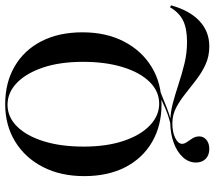

<svg xmlns="http://www.w3.org/2000/svg" viewBox="-63 -559 815 729"><g transform="rotate(-90 344.5 -194.5)"><path d="M143.5 192.7Q120.2 192.7 106 179Q91.9 165.3 91.9 141.9Q91.9 114.5 112.1 92.3Q132.3 70.2 166.5 57.7Q200.8 45.2 241.9 44.4Q279.8 44.4 316.1 54Q352.4 63.7 390.3 76.2Q428.2 88.7 467.7 98.4Q507.3 108.1 550 108.1Q600.8 108.1 631 93.1Q661.3 78.2 681.5 43.5L688.7 47.6Q669.4 117.7 629.4 155.2Q589.5 192.7 533.1 192.7Q495.2 192.7 464.5 178.6Q433.9 164.5 406.5 143.5Q379 122.6 352.8 101.6Q326.6 80.6 299.6 66.5Q272.6 52.4 240.3 52.4Q207.3 52.4 185.1 63.3Q162.9 74.2 162.9 89.5Q162.9 98.4 170.2 108.5Q177.4 118.5 184.3 129.8Q191.1 141.1 191.1 154.8Q191.1 171 177.8 181.9Q164.5 192.7 143.5 192.7ZM250 47.6 235.5 46Q259.7 40.3 279 33.1Q298.4 25.8 316.1 17.3Q333.9 8.9 354.4 1.6Q375 -5.6 401.6 -11.3V-4Q369.4 3.2 346.4 12.5Q323.4 21.8 301.6 30.6Q279.8 39.5 250 47.6ZM312.9 11.3Q231.5 11.3 169.8 -24.6Q108.1 -60.5 74.2 -126.2Q40.3 -191.9 40.3 -282.3Q40.3 -371.8 75 -439.1Q109.7 -506.5 171.4 -544.4Q233.1 -582.3 313.7 -582.3Q395.2 -582.3 456.9 -546.4Q518.5 -510.5 552.4 -444.8Q586.3 -379 586.3 -288.7Q586.3 -199.2 551.6 -131.9Q516.9 -64.5 455.2 -26.6Q393.5 11.3 312.9 11.3ZM315.3 2.4Q362.1 2.4 398 -33.9Q433.9 -70.2 454 -135.5Q474.2 -200.8 474.2 -286.3Q474.2 -375 452.4 -439.1Q430.6 -503.2 394 -538.3Q357.3 -573.4 311.3 -573.4Q264.5 -573.4 228.6 -537.1Q192.7 -500.8 172.6 -435.9Q152.4 -371 152.4 -284.7Q152.4 -196.8 174.2 -132.3Q196 -67.7 233.1 -32.7Q270.2 2.4 315.3 2.4Z"/></g></svg>

Font: Playfair 144pt SemiCondensed SemiBold
Style: Regular
Weight: 600
Width: 4
Designer: Claus Eggers Sørensen
Foundry: Claus Eggers Sørensen
Version: Version 2.203